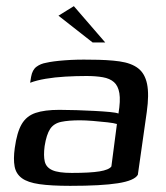

<svg xmlns="http://www.w3.org/2000/svg" viewBox="-20 -598 539 624"><path d="M208 6Q146 6 108 0.5Q70 -5 51 -19Q32 -33 27.5 -57Q23 -81 28 -117Q35 -168 50.5 -194.5Q66 -221 95.5 -231Q125 -241 173 -241Q199 -241 229 -240Q259 -239 287.5 -237.5Q316 -236 337 -234Q358 -232 365 -229Q372 -271 368 -295Q364 -319 350.5 -331Q337 -343 314 -347Q291 -351 261 -351Q227 -351 192.5 -349Q158 -347 128.5 -342Q99 -337 78 -329L81 -348Q85 -371 98.5 -381Q112 -391 130 -394Q151 -399 190.5 -402Q230 -405 274 -404Q330 -404 368.5 -398.5Q407 -393 429 -376Q451 -359 458 -325Q465 -291 457 -234L428 -30Q417 -11 363.5 -2.5Q310 6 208 6ZM213 -36Q273 -36 303.5 -41Q334 -46 342 -57L360 -195Q351 -198 329 -200.5Q307 -203 282 -205Q257 -207 240 -207Q203 -207 179 -202Q155 -197 143 -179Q131 -161 125 -123Q121 -92 125.5 -73Q130 -54 150 -45Q170 -36 213 -36ZM281 -460 170 -547 220 -578 322 -460Z"/></svg>

Font: Genos Medium
Style: Italic
Weight: 500
Italic angle: -8°
Designer: Robert E. Leuschke
Foundry: Robert E. Leuschke
Version: Version 1.010